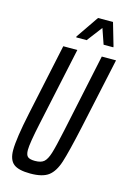

<svg xmlns="http://www.w3.org/2000/svg" viewBox="-132 -944 688 1016"><g transform="rotate(15 212.0 -436.0)"><path d="M21 -89Q21 -152 52 -298L135 -688H212L120 -258Q96 -146 96 -110Q96 -82 107.5 -72.5Q119 -63 147 -63Q180 -63 196 -77Q212 -91 223.5 -127.5Q235 -164 255 -258L346 -688H424L340 -298Q309 -156 290.5 -98.5Q272 -41 239.5 -16.5Q207 8 140 8Q75 8 48 -14Q21 -36 21 -89ZM189 -751V-756L274 -880H356L392 -756V-751H339L310 -835L246 -751Z"/></g></svg>

Font: Saira Ultra Condensed Medium
Style: Italic
Weight: 500
Width: 1
Italic angle: -12°
Designer: Hector Gatti with collaboration of the Omnibus-Type team
Foundry: Omnibus-Type
Version: Version 1.001; ttfautohint (v1.8)